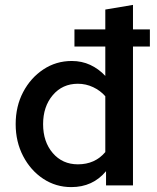

<svg xmlns="http://www.w3.org/2000/svg" viewBox="-20 -757 640 784"><path d="M271 7Q208 7 156.5 -27Q105 -61 74.5 -119.5Q44 -178 44 -250Q44 -323 74.5 -381Q105 -439 157 -473.5Q209 -508 273 -508Q314 -508 348.5 -492Q383 -476 410 -447V-567H284V-637H410V-718L523 -737V-637H592V-567H523V0H413V-58Q359 7 271 7ZM298 -86Q368 -86 410 -136V-364Q390 -387 360.5 -401Q331 -415 298 -415Q235 -415 195.5 -368.5Q156 -322 156 -250Q156 -178 195.5 -132Q235 -86 298 -86Z"/></svg>

Font: Red Hat Mono Medium
Style: Regular
Weight: 500
Monospace: yes
Designer: Pentagram, MCKL
Foundry: Pentagram, MCKL
Version: Version 1.023; ttfautohint (v1.8.3)